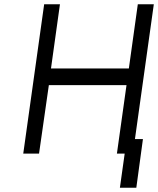

<svg xmlns="http://www.w3.org/2000/svg" viewBox="-20 -720 741 900"><path d="M89 0H163L209 -321H573L528 0H603L701 -700H626L584 -399H219L261 -700H187ZM542 160H619L650 -68H574Z"/></svg>

Font: Unageo
Style: Regular-Italic
Weight: 400
Designer: Richard Sepsi
Foundry: Richard Sepsi
Version: Version 2.000